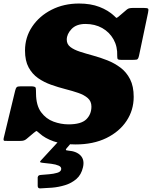

<svg xmlns="http://www.w3.org/2000/svg" viewBox="-57 -795 863 1090"><path d="M322 -570Q322 -544 342.5 -528.2Q363 -512.5 397 -501.5Q431 -490.5 471.5 -479.5Q512 -468.5 552.5 -452.5Q593 -436.5 627 -411Q661 -385.5 681.5 -345.2Q702 -305 702 -245Q702 -170 661.5 -108.8Q621 -47.5 546.8 -11.2Q472.5 25 372 25Q297.5 25 247.8 7.5Q198 -10 168 -37.5Q155.5 -49 152 -50.8Q148.5 -52.5 135 -41L94 -6.5Q87 -0.5 79.2 2.2Q71.5 5 57 5H-4Q-21 5 -30.2 4.8Q-39.5 4.5 -36 -11L29 -280Q32.5 -294.5 37.5 -299.8Q42.5 -305 61 -305H118Q144.5 -305 146 -295.5Q147.5 -286 147.5 -264Q148 -196.5 176.2 -158.2Q204.5 -120 246.8 -104.5Q289 -89 332 -89Q403.5 -89 432.8 -117.5Q462 -146 462 -190Q462 -220 441.5 -238Q421 -256 387.5 -267.5Q354 -279 313.8 -289.2Q273.5 -299.5 233.2 -313.8Q193 -328 159.5 -351.2Q126 -374.5 105.5 -412.2Q85 -450 85 -508Q85 -583 125.5 -643.5Q166 -704 235.5 -739.5Q305 -775 392 -775Q457.5 -775 507.5 -755.8Q557.5 -736.5 591 -705Q599 -697.5 602 -694.5Q605 -691.5 614 -699L664 -741.5Q671 -747 679.8 -748.5Q688.5 -750 702 -750H759Q780 -750 783.8 -745.5Q787.5 -741 783.5 -723L732.5 -480Q728 -458.5 719.5 -456.8Q711 -455 686 -455H634Q617 -455 612.5 -458.5Q608 -462 608.5 -477.5Q610.5 -530.5 587.5 -571.5Q564.5 -612.5 523.2 -635.8Q482 -659 428 -659Q376.5 -659 349.2 -630.2Q322 -601.5 322 -570ZM157 260V211.5Q159 203 163.8 200.8Q168.5 198.5 176 198Q196.5 196.5 222 194.2Q247.5 192 267.2 186.2Q287 180.5 290 168Q293.5 153 276.5 145.5Q259.5 138 233.8 134.8Q208 131.5 186 129.5Q172 128 170.8 124.8Q169.5 121.5 176 115L283 -1Q287.5 -6 297.5 -6H346.5Q358 -6 360.8 -4Q363.5 -2 358 4L324.5 43Q316.5 51.5 316.8 55.2Q317 59 330 60Q377.5 63.5 400.8 88.2Q424 113 414 155Q404.5 197 376.8 221Q349 245 312.2 256.2Q275.5 267.5 238 270.5Q200.5 273.5 171 274.5Q157 275 157 260Z"/></svg>

Font: Besley* Fatface
Style: Italic
Weight: 900
Italic angle: -13°
Designer: Owen Earl
Foundry: indestructible type*
Version: Version 3.000; ttfautohint (v1.8.3)